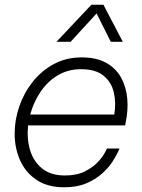

<svg xmlns="http://www.w3.org/2000/svg" viewBox="-20 -783 601 813"><path d="M219 -606 367 -763H418L500 -606H449L389 -726L279 -606ZM252 10Q180 10 133.5 -22Q87 -54 64.5 -105.5Q42 -157 42 -217Q42 -275 61.5 -332Q81 -389 118 -436Q155 -483 207.5 -511.5Q260 -540 326 -540Q389 -540 430.5 -516.5Q472 -493 493.5 -453Q515 -413 519 -364Q523 -315 512 -264L510 -252H99Q93 -195 107.5 -147Q122 -99 158.5 -69.5Q195 -40 255 -40Q305 -40 339 -57Q373 -74 394 -96.5Q415 -119 424 -136.5Q433 -154 433 -154H486Q486 -154 478.5 -137.5Q471 -121 455 -96.5Q439 -72 411.5 -47.5Q384 -23 345 -6.5Q306 10 252 10ZM108 -298H464Q472 -348 462 -391.5Q452 -435 418.5 -462.5Q385 -490 323 -490Q268 -490 224.5 -464Q181 -438 151.5 -394Q122 -350 108 -298Z"/></svg>

Font: Be Vietnam Pro ExtraLight
Style: Italic
Weight: 200
Italic angle: -12°
Designer: Lam Bao, Tony Le, Vietanh Nguyen
Foundry: Yellow Type Foundry
Version: Version 1.002; ttfautohint (v1.8.3)